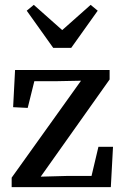

<svg xmlns="http://www.w3.org/2000/svg" viewBox="-20 -770 510 790"><path d="M28 0V-39L327 -457L326 -426L319 -438L216 -436H92L129 -467L94 -326L34 -329L42 -482H431V-443L134 -24L142 -63L143 -43L253 -46H385L349 -14L385 -166H445L436 0ZM119 -750 279 -608H193L353 -750L382 -726L273 -573H199L90 -726Z"/></svg>

Font: Source Serif 4 18pt Medium
Style: Regular
Weight: 500
Designer: Frank Grießhammer
Foundry: Adobe Systems Incorporated
Version: Version 4.004;hotconv 1.0.116;makeotfexe 2.5.65601